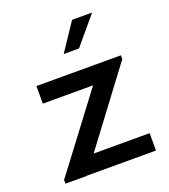

<svg xmlns="http://www.w3.org/2000/svg" viewBox="-136 -845 833 944"><g transform="rotate(-20 280.0 -373.0)"><path d="M334 -602H254L350 -746H455ZM516 -479 504 -464 225 -92H518V-1H156V0H44V-20L98 -91L337 -408H74V-500H516Z"/></g></svg>

Font: Simpel Medium
Style: Regular
Weight: 500
Designer: Janko Jovanovic
Version: Version 1.048;PS 001.048;hotconv 1.0.88;makeotf.lib2.5.64775